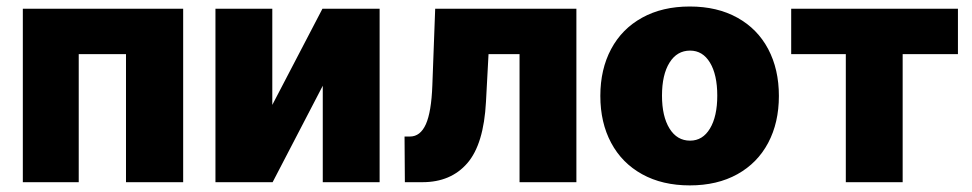

<svg xmlns="http://www.w3.org/2000/svg" viewBox="-20 -557 2971 587"><path d="M49.8 -530.3H540V0H365.2V-391.6H220.7V0H49.8Z M965.8 -530.3H1140.6V0H966.8V-294.9L813.5 0H638.7V-530.3H812.5V-236.3Z M1216.8 -139.6H1233.4Q1265.1 -139.6 1282 -177.2Q1298.8 -214.8 1301.8 -295.9L1310.5 -530.3H1742.2V0H1568.4V-391.6H1473.6L1465.8 -246.1Q1459 -116.2 1408.7 -58.1Q1358.4 0 1271.5 0H1217.8Z M1815.4 -263.7Q1815.4 -345.2 1848.4 -407Q1881.3 -468.8 1943.1 -502.9Q2004.9 -537.1 2088.9 -537.1Q2172.9 -537.1 2234.4 -502.9Q2295.9 -468.8 2328.6 -407Q2361.3 -345.2 2361.3 -263.7Q2361.3 -182.1 2328.6 -120.4Q2295.9 -58.6 2234.4 -24.4Q2172.9 9.8 2088.9 9.8Q2004.9 9.8 1943.1 -24.4Q1881.3 -58.6 1848.4 -120.4Q1815.4 -182.1 1815.4 -263.7ZM2172.9 -264.6Q2172.9 -328.6 2150.6 -365.5Q2128.4 -402.3 2089.8 -402.3Q2049.8 -402.3 2026.9 -365.5Q2003.9 -328.6 2003.9 -264.6Q2003.9 -201.2 2026.9 -164.1Q2049.8 -127 2089.8 -127Q2128.4 -127 2150.6 -164.1Q2172.9 -201.2 2172.9 -264.6Z M2398.9 -530.3H2908.7V-391.6H2739.7V0H2565.9V-391.6H2398.9Z"/></svg>

Font: Pretendard GOV Black
Style: Regular
Weight: 900
Designer: Base glyphs from Inter by Rasmus Andersson; Hangeul glyphs from Noto Sans CJK(Source Han Sans) by Jang Soo-young and Kan
Foundry: Kil Hyung-jin
Version: Version 1.309